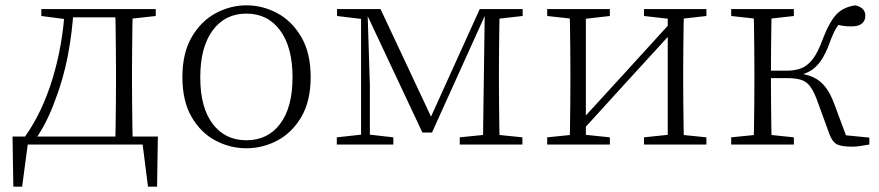

<svg xmlns="http://www.w3.org/2000/svg" viewBox="-20 -542 3298 720"><path d="M539 0H61L87 -23L63 158H30L27 -30H572L569 158H535L512 -23ZM412 0Q413 -24 413.5 -64.5Q414 -105 414.5 -148.5Q415 -192 415 -226V-283Q415 -316 414.5 -359.5Q414 -403 413.5 -443.5Q413 -484 412 -508H478Q477 -484 476.5 -443.5Q476 -403 475.5 -359.5Q475 -316 475 -283V-226Q475 -192 475.5 -148.5Q476 -105 476.5 -64.5Q477 -24 478 0ZM135 -482V-508H237V-470H227ZM445 -470V-508H564V-482L456 -470ZM74 -30Q139 -122 177 -247Q215 -372 223 -508H256Q251 -419 234 -331.5Q217 -244 186 -164Q172 -125 153.5 -88Q135 -51 112 -18V-6ZM237 -477V-508H447V-477Z M904 14Q843 14 788 -15Q733 -44 698.5 -103.5Q664 -163 664 -253Q664 -343 699 -403Q734 -463 789 -492.5Q844 -522 904 -522Q965 -522 1020 -492.5Q1075 -463 1110 -403Q1145 -343 1145 -253Q1145 -163 1110 -103.5Q1075 -44 1020 -15Q965 14 904 14ZM904 -16Q984 -16 1030.5 -77.5Q1077 -139 1077 -252Q1077 -365 1030.5 -428Q984 -491 904 -491Q824 -491 777.5 -428Q731 -365 731 -252Q731 -139 777.5 -77.5Q824 -16 904 -16Z M1564 -45 1352 -496H1348V-508H1407L1606 -84H1587L1779 -508H1810V-496H1804L1600 -45ZM1791 0 1794 -223 1798 -508H1854Q1853 -484 1852.5 -443.5Q1852 -403 1851.5 -359.5Q1851 -316 1851 -283V-226Q1851 -192 1851.5 -148.5Q1852 -105 1852.5 -64.5Q1853 -24 1854 0ZM1243 0V-27L1343 -38H1358L1455 -27V0ZM1704 0V-27L1812 -38H1832L1939 -27V0ZM1244 -482V-508H1355V-470H1343ZM1334 0V-508H1358L1367 -224V0ZM1819 -470V-508H1940V-482L1833 -470Z M2032 0V-27L2140 -38H2161L2267 -27V0ZM2395 0V-27L2500 -38H2521L2629 -27V0ZM2116 0Q2117 -24 2117.5 -64.5Q2118 -105 2118.5 -148.5Q2119 -192 2119 -226V-283Q2119 -316 2118.5 -359.5Q2118 -403 2117.5 -443.5Q2117 -484 2116 -508H2177V0ZM2157 -45 2127 -61H2133L2317 -262L2502 -465L2530 -447H2524L2340 -246ZM2484 0V-508H2545Q2544 -484 2543.5 -443.5Q2543 -403 2542.5 -359.5Q2542 -316 2542 -283V-226Q2542 -192 2542.5 -148.5Q2543 -105 2543.5 -64.5Q2544 -24 2545 0ZM2032 -482V-508H2267V-482L2162 -470H2141ZM2395 -482V-508H2629V-482L2522 -470H2501Z M2722 0V-27L2831 -38H2851L2957 -27V0ZM2722 -482V-508H2957V-482L2851 -470H2831ZM2806 0Q2807 -24 2807.5 -64.5Q2808 -105 2808.5 -148.5Q2809 -192 2809 -226V-283Q2809 -316 2808.5 -359.5Q2808 -403 2807.5 -443.5Q2807 -484 2806 -508H2874Q2873 -484 2872.5 -443Q2872 -402 2871.5 -356.5Q2871 -311 2871 -273V-254Q2871 -206 2871.5 -156.5Q2872 -107 2872.5 -65.5Q2873 -24 2874 0ZM3090 -40 3043 -169Q3030 -203 3016.5 -220Q3003 -237 2983 -243Q2963 -249 2932 -249H2839V-277H2931Q2962 -277 2985 -286Q3008 -295 3027.5 -320Q3047 -345 3064 -392Q3090 -460 3116.5 -488Q3143 -516 3188 -522Q3225 -513 3225 -483Q3225 -464 3212 -453.5Q3199 -443 3173 -443Q3151 -443 3135.5 -446Q3120 -449 3105 -453L3150 -479Q3131 -460 3118 -440Q3105 -420 3091 -381Q3076 -340 3058.5 -314.5Q3041 -289 3018.5 -276Q2996 -263 2967 -257V-268Q3005 -264 3030.5 -252Q3056 -240 3075 -216Q3094 -192 3109 -151L3160 -14L3118 -38L3240 -26V0Q3224 3 3206.5 5.5Q3189 8 3175 8Q3133 8 3116.5 -2Q3100 -12 3090 -40Z"/></svg>

Font: Noto Serif HK
Style: Regular
Weight: 200
Designer: Ryoko NISHIZUKA 西塚涼子 (kana & ideographs); Frank Grießhammer (Latin, Greek & Cyrillic); Wenlong ZHANG 张文龙 (bopomofo); San
Foundry: Adobe
Version: Version 2.001;hotconv 1.1.0;makeotfexe 2.6.0